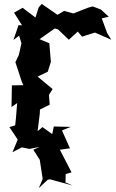

<svg xmlns="http://www.w3.org/2000/svg" viewBox="-20 -762 597 985"><path d="M530 -592 502 -668 538 -676 498 -713 456 -729 433 -723 357 -693 309 -706 275 -686 194 -742 178 -723 162 -672 96 -722 52 -697 93 -632 75 -633 49 -557 78 -579 90 -540 77 -481 59 -443 92 -342 100 -325 41 -324 39 -213 68 -233 62 -158 58 -119 28 -110 71 -46 44 19 92 -6 131 2 243 -20 210 -50 185 -54 173 -90 184 -178 185 -200 235 -225 231 -275 250 -305 173 -369 225 -394 241 -445 233 -540 183 -561 261 -616 278 -611 333 -558 379 -600 401 -574 467 -595 551 -558ZM316 174 317 131 347 122 287 6 339 -1 298 -93 343 -111 256 -113 248 -74 198 -110 149 -69 201 -16 151 6 184 58 199 156 179 203 225 160 237 158 353 190Z"/></svg>

Font: Asimov Aggro
Style: Medium
Weight: 500
Designer: Google
Version: Version 2.000980; 2014